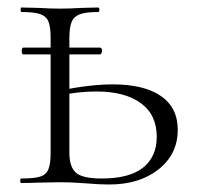

<svg xmlns="http://www.w3.org/2000/svg" viewBox="-20 -488 531 512"><path d="M38 -352Q38 -361 42 -361H247Q252 -361 252 -352Q252 -349 250.5 -346Q249 -343 247 -343H42Q38 -343 38 -352ZM251 -12Q325 -12 361.5 -41Q398 -70 398 -123Q398 -182 355.5 -213Q313 -244 237 -244Q189 -244 143 -234L137 -246Q220 -263 281 -263Q364 -263 409 -232Q454 -201 454 -142Q454 -77 403 -36.5Q352 4 271 4Q245 4 210 1Q197 0 178.5 -1Q160 -2 138 -2L81 -1Q64 0 36 0Q34 0 34 -6Q34 -12 36 -12Q71 -12 87 -17Q103 -22 109 -36.5Q115 -51 115 -81V-387Q115 -417 109 -431Q103 -445 87 -450.5Q71 -456 37 -456Q35 -456 35 -462Q35 -468 37 -468L81 -467Q117 -465 139 -465Q164 -465 200 -467L242 -468Q245 -468 245 -462Q245 -456 242 -456Q209 -456 193 -450Q177 -444 171 -429.5Q165 -415 165 -385V-81Q165 -43 182.5 -27.5Q200 -12 251 -12Z"/></svg>

Font: Cormorant Unicase Light
Style: Regular
Weight: 300
Designer: Christian Thalmann (Catharsis Fonts)
Foundry: Catharsis Fonts
Version: Version 4.000